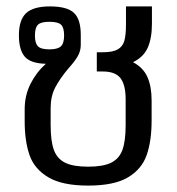

<svg xmlns="http://www.w3.org/2000/svg" viewBox="-20 -564 553 599"><path d="M57 -186V-223Q57 -266 75 -302Q93 -338 123 -365Q76 -366 57.5 -387Q39 -408 39 -454Q39 -502 61.5 -523Q84 -544 136 -544Q189 -544 210.5 -524Q232 -504 232 -455V-424Q232 -405 222.5 -388.5Q213 -372 193 -350Q167 -319 152.5 -291.5Q138 -264 138 -227V-174Q138 -124 148 -96.5Q158 -69 183 -56.5Q208 -44 255 -44Q302 -44 327 -56.5Q352 -69 362 -96.5Q372 -124 372 -174V-254Q372 -299 356 -320Q340 -341 300 -341H282V-401H301Q332 -401 347.5 -410Q363 -419 368 -437Q373 -455 373 -488V-544H454V-490Q454 -445 441 -415.5Q428 -386 395 -370Q427 -353 440 -323.5Q453 -294 453 -251V-188Q453 -124 437.5 -80Q422 -36 379 -10.5Q336 15 255 15Q174 15 130.5 -11Q87 -37 72 -80.5Q57 -124 57 -186ZM180 -453Q180 -478 170.5 -487Q161 -496 134 -496Q108 -496 98.5 -487Q89 -478 89 -453Q89 -429 98.5 -419.5Q108 -410 134 -410Q160 -410 170 -419.5Q180 -429 180 -453Z"/></svg>

Font: Pridi Light
Style: Regular
Weight: 300
Designer: Katatrad Team
Foundry: CadsonDemak
Version: Version 1.003